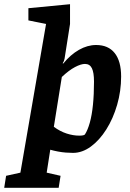

<svg xmlns="http://www.w3.org/2000/svg" viewBox="-77 -727 616 913"><path d="M-57 166 -48 109 20 94 142 -613 58 -630V-688L256 -707V-613L230 -448Q228 -436 221 -426L224 -425Q258 -467 298.5 -490Q339 -513 380 -513Q438 -513 468.5 -474.5Q499 -436 499 -363Q499 -294 480 -228.5Q461 -163 428.5 -111.5Q396 -60 355 -30Q314 0 270 0Q254 0 235.5 -1.5Q217 -3 198.5 -6.5Q180 -10 162 -15L145 94L211 109L202 166ZM300 -82Q314 -82 320 -84Q326 -86 327 -88Q340 -108 350 -143.5Q360 -179 365 -228.5Q370 -278 370 -339Q370 -382 360 -402.5Q350 -423 327 -423Q308 -423 279.5 -408Q251 -393 217 -361L179 -124Q209 -102 240 -92Q271 -82 300 -82Z"/></svg>

Font: Faustina Light
Style: Bold Italic
Weight: 700
Italic angle: -8°
Version: Version 1.200